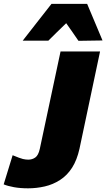

<svg xmlns="http://www.w3.org/2000/svg" viewBox="-56 -986 564 1018"><path d="M474.5 -713 365.5 -197.5Q352 -137 326.2 -96.8Q300.5 -56.5 262.8 -32Q225 -7.5 181.2 2.5Q137.5 12.5 93 12.5Q51.5 12.5 18.2 6.5Q-15 0.5 -36.5 -8.5L11 -163Q50.5 -146.5 65.5 -143Q80.5 -139.5 94 -139.5Q115 -139.5 131.2 -151Q147.5 -162.5 155 -196.5L265 -713ZM360 -769.5Q344 -792.5 328 -816Q311.5 -839 295 -863Q270.5 -839.5 247 -816.5Q223.5 -793 200.5 -770.5H64.5Q103.5 -820 141 -868.5Q178.5 -916.5 217 -965.5H406Q426.5 -916.5 447 -868Q467.5 -819.5 487.5 -771.5Z"/></svg>

Font: Heraclito ExtraBold
Style: Italic
Weight: 800
Italic angle: -12°
Designer: Kostas Bartsokas (font) & Cristiano Sobral (main changes)
Foundry: Kostas Bartsokas (font) & Cristiano Sobral (main changes)
Version: Version 1.00;July 8, 2020;FontCreator 13.0.0.2655 64-bit